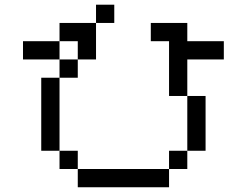

<svg xmlns="http://www.w3.org/2000/svg" viewBox="-20 -789 1040 809"><path d="M384.6 -769.2H461.5V-692.3H384.6V-538.5H307.7V-615.4H230.8V-538.5H76.9V-615.4H230.8V-692.3H384.6ZM615.4 -692.3H769.2V-615.4H923.1V-538.5H769.2V-384.6H846.2V-153.8H769.2V-76.9H692.3V0H307.7V-76.9H230.8V-153.8H153.8V-461.5H230.8V-538.5H307.7V-461.5H230.8V-153.8H307.7V-76.9H692.3V-153.8H769.2V-384.6H692.3V-615.4H615.4Z"/></svg>

Font: Mintsoda - Lime Green 13x16
Style: Regular
Weight: 400
Designer: Mintsoda-15
Version: Version 1.0